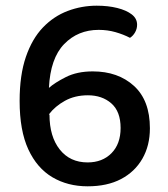

<svg xmlns="http://www.w3.org/2000/svg" viewBox="-20 -641 592 675"><path d="M462 -554Q462 -540 455 -527.5Q448 -515 437 -508Q414 -520 386 -528Q358 -536 327 -536Q254 -536 205.5 -486Q157 -436 152 -332Q172 -350 211.5 -370Q251 -390 306 -390Q395 -390 451 -339Q507 -288 507 -190Q507 -129 480.5 -83Q454 -37 405.5 -11.5Q357 14 288 14Q218 14 164 -18Q110 -50 79.5 -116Q49 -182 49 -286Q49 -377 71 -441Q93 -505 131 -544.5Q169 -584 218 -602.5Q267 -621 320 -621Q360 -621 392 -613Q424 -605 443 -590.5Q462 -576 462 -554ZM288 -70Q340 -70 372 -102.5Q404 -135 404 -191Q404 -249 371.5 -277.5Q339 -306 289 -306Q243 -306 208 -286.5Q173 -267 152 -239L154 -238Q154 -161 190 -115.5Q226 -70 288 -70Z"/></svg>

Font: Baloo Bhaijaan 2 Medium
Style: Regular
Weight: 500
Designer: Sanskriti Dholi, Noopur Datye and Ek Type
Foundry: Ek Type
Version: Version 1.701